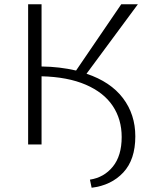

<svg xmlns="http://www.w3.org/2000/svg" viewBox="-20 -678 725 901"><path d="M615 -38Q615 71 558.5 131.5Q502 192 410 203L402 165Q468 155 509.5 104Q551 53 551 -35Q551 -118 509 -181Q467 -244 382.5 -280.5Q298 -317 175 -320V0H112V-658H175V-366Q260 -365 337 -347L549 -658H627L386 -332Q499 -294 557 -217.5Q615 -141 615 -38Z"/></svg>

Font: Ysabeau Infant Semilight
Style: Regular
Weight: 300
Designer: Christian Thalmann (Catharsis Fonts)
Version: Version 0.003